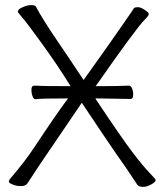

<svg xmlns="http://www.w3.org/2000/svg" viewBox="-20 -723 640 751"><path d="M485 -388H486Q491 -388 496 -378Q501 -368 501 -352Q501 -336 491 -336L363 -338H353L358 -330Q456 -183 497 -129Q538 -75 563.5 -48.5Q589 -22 589 -19Q589 -11 571.5 -1.5Q554 8 539.5 8Q525 8 518 1Q508 -13 492 -38Q476 -63 434 -122Q404 -165 300 -321L132 -74Q95 -17 87.5 -6Q80 5 62 5Q44 5 29 -1.5Q14 -8 14.5 -12.5Q15 -17 18 -22Q74 -86 117 -151Q201 -278 246 -338H236Q137 -338 119 -335H118Q112 -335 107.5 -346Q103 -357 103 -372.5Q103 -388 114 -388Q145 -386 244 -386H256Q206 -467 145.5 -550.5Q85 -634 67.5 -654Q50 -674 50 -677Q50 -687 67 -694Q86 -703 101 -703Q116 -703 120 -698Q145 -650 207 -559Q238 -514 307 -410L410 -555Q446 -607 465 -634Q484 -661 492 -673L504 -691Q508 -695 519 -695Q530 -695 546 -684.5Q562 -674 562 -668Q562 -662 546 -646Q513 -613 360 -394L354 -386H364Q443 -386 485 -388ZM18 -22Z"/></svg>

Font: LXGW WenKai Light
Style: Regular
Weight: 300
Designer: LXGW / Fontworks Inc.
Foundry: LXGW / Fontworks Inc.
Version: Version 1.501; October 10, 2024